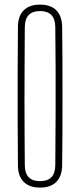

<svg xmlns="http://www.w3.org/2000/svg" viewBox="-20 -826 355 851"><path d="M157.5 5.5Q110 5.5 84.8 -20.2Q59.5 -46 59.5 -93.5Q58.5 -192 58.2 -295.8Q58 -399.5 58.2 -503.5Q58.5 -607.5 59.5 -705.5Q59.5 -754.5 84.8 -780Q110 -805.5 157.5 -805.5Q205 -805.5 230 -780Q255 -754.5 255.5 -705.5Q256.5 -632 256.8 -554.8Q257 -477.5 257 -399.5Q257 -321.5 256.8 -244.5Q256.5 -167.5 255.5 -93.5Q255 -46 230 -20.2Q205 5.5 157.5 5.5ZM157.5 -23Q223.5 -23 225 -91.5Q226 -208 226.5 -318.2Q227 -428.5 226.5 -527.5Q226 -626.5 225 -708Q223.5 -777 157.5 -777Q91.5 -777 90 -708Q89.5 -623.5 89 -540.8Q88.5 -458 88.5 -379Q88.5 -300 89 -227.8Q89.5 -155.5 90 -91.5Q91.5 -23 157.5 -23Z"/></svg>

Font: Big Shoulders Display Thin ExtraLight
Style: Regular
Weight: 250
Version: Version 2.002